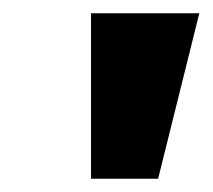

<svg xmlns="http://www.w3.org/2000/svg" viewBox="-20 -720 320 289"><path d="M117 -700H280L218 -451H117Z"/></svg>

Font: Haskoy ExtraBold
Style: Italic
Weight: 800
Designer: Ertekin Erdin
Foundry: Ertekin Erdin
Version: Version 2.000; ttfautohint (v1.8.4.7-5d5b)